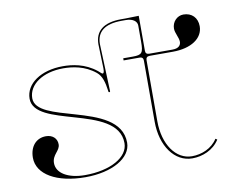

<svg xmlns="http://www.w3.org/2000/svg" viewBox="-76 -789 1073 890"><g transform="rotate(-10 460.0 -344.0)"><path d="M242.5 -522.5C139.5 -522.5 65 -471.5 65 -400.5C65 -332.1 158.6 -307.7 255 -279.7C357.2 -250.1 462.5 -216.4 462.5 -122C462.5 -55.5 377 -7.5 257.5 -7.5C177.5 -7.5 124.5 -39.5 124.5 -87C124.5 -127.5 161 -138.5 161 -169.5C161 -197.5 140 -216.5 109 -216.5C63 -216.5 32.5 -181.5 32.5 -128.5C32.5 -50 122.5 2.5 257.5 2.5C384 2.5 475 -50 475 -122C475 -225.2 364.8 -262.4 260.5 -292.7C166.6 -319.9 77.5 -341.5 77.5 -400.5C77.5 -465.5 147 -512.5 242.5 -512.5C285 -512.5 343.5 -505 393.5 -464C417 -445 425 -412 430 -374L430.5 -370C430.5 -368 432 -366.5 434.5 -366.5C437 -366.5 438.5 -368 438.5 -370L430 -594C430 -651.5 468.5 -682.5 547.5 -682.5H568C599 -682.5 620 -668.5 620 -647.5V-571.5C620 -518.5 613.5 -510 570 -510H525V-500H599.5C613 -500 617.5 -493.5 617.5 -482.5V-195C617.5 -80.5 677.5 2.5 760.5 2.5C808 2.5 860.5 -18 889 -63.5L881 -68.5C854.5 -26.5 805.5 -7.5 760.5 -7.5C685 -7.5 630 -86 630 -195V-482.5C630 -493.5 635 -500 648 -500H757C843 -500 900 -538 900 -595C900 -635 874 -661.5 834.5 -661.5C804.5 -661.5 780.5 -636 780.5 -604.5C780.5 -583 797 -560 797 -540C797 -525.5 788 -510 757 -510H648C635 -510 630 -516 630 -527V-691.5L567.5 -690H547C464 -690 423 -656 423 -593.5C424 -555.5 425.5 -518 426.5 -480C426.5 -464.5 424.5 -457 419 -457C415 -457 409.5 -464 399.5 -472C346 -515 286 -522.5 242.5 -522.5Z"/></g></svg>

Font: ZnikomitNo24
Style: Regular
Weight: 500
Designer: gluk
Foundry: gluk
Version: Version 0.55